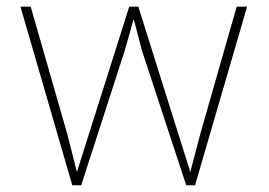

<svg xmlns="http://www.w3.org/2000/svg" viewBox="-20 -548 797 568"><path d="M70.8 -528.3C70.8 -528.3 40.5 -528.3 40.5 -528.3C40.5 -528.3 193.8 0 193.8 0C193.8 0 220.2 0 220.2 0C220.2 0 348.6 -397 348.6 -397C348.6 -397 375.5 -491.7 375.5 -491.7C375.5 -491.7 400.4 -397 400.4 -397C400.4 -397 530.8 0 530.8 0C530.8 0 557.1 0 557.1 0C557.1 0 710.9 -528.3 710.9 -528.3C710.9 -528.3 680.2 -528.3 680.2 -528.3C680.2 -528.3 572.8 -152.8 572.8 -152.8C572.8 -152.8 543 -39.1 543 -39.1C543 -39.1 389.2 -528.3 389.2 -528.3C389.2 -528.3 362.3 -528.3 362.3 -528.3C362.3 -528.3 207.5 -39.1 207.5 -39.1C207.5 -39.1 178.7 -152.8 178.7 -152.8C178.7 -152.8 70.8 -528.3 70.8 -528.3Z"/></svg>

Font: WOX
Style: Regular
Weight: 500
Designer: Google
Foundry: ""
Version: ""